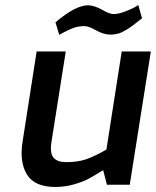

<svg xmlns="http://www.w3.org/2000/svg" viewBox="-20 -736 621 765"><path d="M201 -647Q281 -715 331 -715Q357 -714 387 -697Q417 -680 431 -680Q451 -679 484.5 -692.5Q518 -706 531 -716L546 -663Q544 -662 532 -652.5Q520 -643 517 -640.5Q514 -638 503 -630Q492 -622 486.5 -619Q481 -616 471 -610.5Q461 -605 454 -603Q447 -601 438 -599.5Q429 -598 421 -598Q393 -598 363 -615Q333 -632 316 -632Q308 -632 300.5 -631Q293 -630 287.5 -629Q282 -628 274 -625Q266 -622 263 -621Q260 -620 251 -615.5Q242 -611 240 -610Q238 -609 227.5 -603.5Q217 -598 216 -597ZM70 -172 126 -531H242L185 -170Q178 -125 193.5 -107.5Q209 -90 243 -90Q289 -90 322 -101Q355 -112 404 -140L465 -531H581L497 0H406L391 -58Q352 -34 331.5 -23Q311 -12 275 -1.5Q239 9 201 9Q118 9 87.5 -40.5Q57 -90 70 -172Z"/></svg>

Font: Exo
Style: Demi Bold Italic
Weight: 600
Designer: Natanael Gama
Version: Version 1